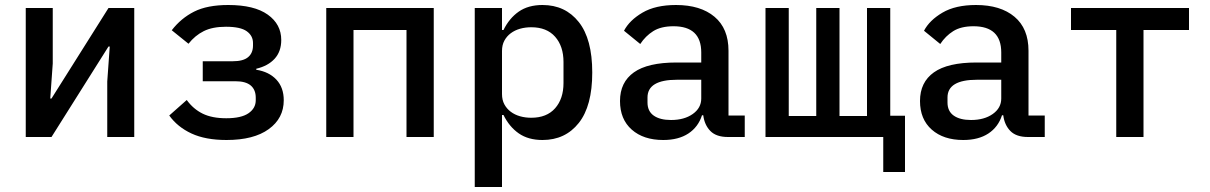

<svg xmlns="http://www.w3.org/2000/svg" viewBox="-20 -548 4840 768"><path d="M83 -516H191V-294L181 -154H186L414 -516H517V0H409V-222L419 -362H414L186 0H83Z M886 12Q802 12 746 -14Q690 -40 657 -86L727 -148Q753 -112 790.5 -93.5Q828 -75 885 -75Q945 -75 974 -95Q1003 -115 1003 -147V-157Q1003 -189 983 -206Q963 -223 922 -223H791V-303H911Q953 -303 972.5 -319.5Q992 -336 992 -366V-376Q992 -405 967 -423Q942 -441 884 -441Q830 -441 795 -423.5Q760 -406 734 -373L667 -427Q704 -475 756.5 -501.5Q809 -528 893 -528Q997 -528 1051 -489.5Q1105 -451 1105 -388Q1105 -342 1078.5 -313Q1052 -284 1005 -273V-269Q1056 -261 1085.5 -229.5Q1115 -198 1115 -147Q1115 -75 1055 -31.5Q995 12 886 12Z M1285 -516H1715V0H1606V-428H1394V0H1285Z M1879 -516H1988V-428H1994Q2017 -475 2055 -501.5Q2093 -528 2150 -528Q2241 -528 2295 -460Q2349 -392 2349 -258Q2349 -124 2295 -56Q2241 12 2150 12Q2093 12 2055 -14.5Q2017 -41 1994 -88H1988V200H1879ZM2105 -77Q2167 -77 2200.5 -115Q2234 -153 2234 -216V-300Q2234 -363 2200.5 -401Q2167 -439 2105 -439Q2081 -439 2060 -433Q2039 -427 2023 -415Q2007 -403 1997.5 -385.5Q1988 -368 1988 -344V-172Q1988 -148 1997.5 -130.5Q2007 -113 2023 -101Q2039 -89 2060 -83Q2081 -77 2105 -77Z M2892 0Q2845 0 2821.5 -24Q2798 -48 2793 -87H2788Q2773 -40 2733.5 -14Q2694 12 2633 12Q2554 12 2507 -29.5Q2460 -71 2460 -144Q2460 -219 2515.5 -258.5Q2571 -298 2686 -298H2785V-338Q2785 -443 2674 -443Q2624 -443 2593 -423.5Q2562 -404 2541 -372L2476 -425Q2498 -467 2550 -497.5Q2602 -528 2684 -528Q2782 -528 2838 -481Q2894 -434 2894 -345V-86H2959V0ZM2664 -68Q2717 -68 2751 -92Q2785 -116 2785 -154V-229H2688Q2570 -229 2570 -158V-138Q2570 -103 2595 -85.5Q2620 -68 2664 -68Z M3513 0H3042V-516H3135V-84H3245V-516H3338V-84H3448V-516H3541V-85H3600V140H3513Z M4092 0Q4045 0 4021.5 -24Q3998 -48 3993 -87H3988Q3973 -40 3933.5 -14Q3894 12 3833 12Q3754 12 3707 -29.5Q3660 -71 3660 -144Q3660 -219 3715.5 -258.5Q3771 -298 3886 -298H3985V-338Q3985 -443 3874 -443Q3824 -443 3793 -423.5Q3762 -404 3741 -372L3676 -425Q3698 -467 3750 -497.5Q3802 -528 3884 -528Q3982 -528 4038 -481Q4094 -434 4094 -345V-86H4159V0ZM3864 -68Q3917 -68 3951 -92Q3985 -116 3985 -154V-229H3888Q3770 -229 3770 -158V-138Q3770 -103 3795 -85.5Q3820 -68 3864 -68Z M4445 -428H4264V-516H4736V-428H4554V0H4445Z"/></svg>

Font: IBM Plex Mono Medium
Style: Regular
Weight: 500
Monospace: yes
Designer: Mike Abbink, Paul van der Laan, Pieter van Rosmalen
Foundry: Bold Monday
Version: Version 2.3